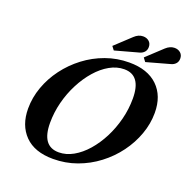

<svg xmlns="http://www.w3.org/2000/svg" viewBox="-165 -1122 1253 1287"><g transform="rotate(20 461.0 -478.5)"><path d="M350 10.5Q218 10.5 148.2 -60.5Q78.5 -131.5 78.5 -250.5Q78.5 -329 105.8 -404.8Q133 -480.5 182.5 -546.8Q232 -613 298.8 -663.8Q365.5 -714.5 445 -743.2Q524.5 -772 611.5 -772Q743 -772 814.8 -702.5Q886.5 -633 886.5 -512.5Q886.5 -435 859.2 -359.2Q832 -283.5 782.8 -216.8Q733.5 -150 666.2 -98.8Q599 -47.5 518.8 -18.5Q438.5 10.5 350 10.5ZM371 -44Q423.5 -44 474 -72.5Q524.5 -101 568 -150.8Q611.5 -200.5 644.8 -265.2Q678 -330 696.8 -403.5Q715.5 -477 715.5 -552.5Q715.5 -718 595.5 -718Q542.5 -718 492 -689.5Q441.5 -661 397.8 -611Q354 -561 320.5 -496.2Q287 -431.5 268.2 -358.2Q249.5 -285 249.5 -210.5Q249.5 -44 371 -44ZM485 -812 465.5 -837.5 577 -941.5Q605.5 -968.5 638.5 -968.5Q664 -968.5 681 -953.8Q698 -939 698 -913.5Q698 -892 685.5 -877.8Q673 -863.5 652.5 -858ZM709.5 -811 690 -837 801.5 -941Q831 -968 863 -968Q888.5 -968 905.5 -953.2Q922.5 -938.5 922.5 -913Q922.5 -891.5 910 -877.2Q897.5 -863 877 -857.5Z"/></g></svg>

Font: Libre Caslon Text Bold
Style: Italic
Weight: 700
Italic angle: -22.583°
Designer: Pablo Impallari, Rodrigo Fuenzalida, Katja Schimmel
Foundry: Pablo Impallari, Rodrigo Fuenzalida
Version: Version 2.000